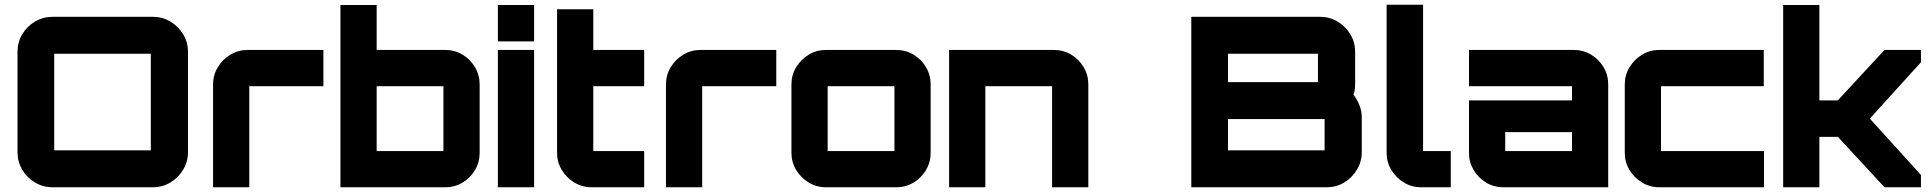

<svg xmlns="http://www.w3.org/2000/svg" viewBox="-20 -791 8144 811"><path d="M202 0Q162 0 128 -20Q94 -40 74 -74Q54 -108 54 -148V-572Q54 -613 74 -646.5Q94 -680 128 -700Q162 -720 202 -720H626Q666 -720 699.5 -700Q733 -680 753.5 -646.5Q774 -613 774 -572V-148Q774 -108 753.5 -74Q733 -40 699.5 -20Q666 0 626 0ZM209 -156H617Q617 -156 617 -156Q617 -156 617 -156V-564Q617 -564 617 -564Q617 -564 617 -564H209Q209 -564 209 -564Q209 -564 209 -564V-156Q209 -156 209 -156Q209 -156 209 -156Z M880 0V-435Q880 -474 900 -507Q920 -540 953 -560Q986 -580 1026 -580H1346V-427H1033Q1033 -427 1033 -427Q1033 -427 1033 -427V0Z M1418 0V-770H1571V-580H1861Q1901 -580 1934 -560Q1967 -540 1986.5 -507Q2006 -474 2006 -435V-145Q2006 -106 1986.5 -73Q1967 -40 1934 -20Q1901 0 1861 0ZM1571 -153H1853Q1853 -153 1853 -153Q1853 -153 1853 -153V-427Q1853 -427 1853 -427Q1853 -427 1853 -427H1571Q1571 -427 1571 -427Q1571 -427 1571 -427V-153Q1571 -153 1571 -153Q1571 -153 1571 -153Z M2083 0V-580H2236V0ZM2083 -616V-770H2236V-616Z M2479 0Q2439 0 2406 -20Q2373 -40 2353 -73Q2333 -106 2333 -145V-752H2486V-580H2701V-427H2486V-153Q2486 -153 2486 -153Q2486 -153 2486 -153H2701V0H2479Z M2793 0V-435Q2793 -474 2813 -507Q2833 -540 2866 -560Q2899 -580 2939 -580H3259V-427H2946Q2946 -427 2946 -427Q2946 -427 2946 -427V0Z M3468 0Q3429 0 3396 -20Q3363 -40 3343 -73Q3323 -106 3323 -145V-435Q3323 -474 3343 -507Q3363 -540 3396 -560Q3429 -580 3468 -580H3766Q3806 -580 3839 -560Q3872 -540 3891.5 -507Q3911 -474 3911 -435V-145Q3911 -106 3891.5 -73Q3872 -40 3839 -20Q3806 0 3766 0H3468ZM3476 -153H3758Q3758 -153 3758 -153Q3758 -153 3758 -153V-427Q3758 -427 3758 -427Q3758 -427 3758 -427H3476Q3476 -427 3476 -427Q3476 -427 3476 -427V-153Q3476 -153 3476 -153Q3476 -153 3476 -153Z M3989 0V-580H4432Q4472 -580 4505 -560Q4538 -540 4557.5 -507Q4577 -474 4577 -435V0H4424V-427Q4424 -427 4424 -427Q4424 -427 4424 -427H4142Q4142 -427 4142 -427Q4142 -427 4142 -427V0Z M5012 0V-720H5556Q5596 -720 5629.5 -700Q5663 -680 5683.5 -646.5Q5704 -613 5704 -572V-437Q5704 -424 5702.5 -412.5Q5701 -401 5697 -391Q5712 -372 5722 -347Q5732 -322 5732 -297V-148Q5732 -108 5711.5 -74Q5691 -40 5657.5 -20Q5624 0 5583 0H5012ZM5167 -156H5575Q5575 -156 5575 -156Q5575 -156 5575 -156V-288Q5575 -288 5575 -288Q5575 -288 5575 -288H5167Q5167 -288 5167 -288Q5167 -288 5167 -288V-156Q5167 -156 5167 -156Q5167 -156 5167 -156ZM5167 -444H5547Q5547 -444 5547 -444Q5547 -444 5547 -444V-564Q5547 -564 5547 -564Q5547 -564 5547 -564H5167Q5167 -564 5167 -564Q5167 -564 5167 -564V-444Q5167 -444 5167 -444Q5167 -444 5167 -444Z M5982 0Q5943 0 5910 -20Q5877 -40 5857 -73Q5837 -106 5837 -145V-771H5991V-153Q5991 -153 5991 -153Q5991 -153 5991 -153H6108V0H5982Z M6330 0Q6290 0 6257 -20Q6224 -40 6204.5 -73Q6185 -106 6185 -145V-367H6620V-427Q6620 -427 6620 -427Q6620 -427 6620 -427H6185V-580H6628Q6668 -580 6701 -560Q6734 -540 6753.5 -507Q6773 -474 6773 -435V0ZM6338 -153H6620V-233H6338V-153Q6338 -153 6338 -153Q6338 -153 6338 -153Z M6988 0Q6949 0 6916 -20Q6883 -40 6863 -73Q6843 -106 6843 -145V-435Q6843 -474 6863 -507Q6883 -540 6916 -560Q6949 -580 6988 -580H7430V-427H6996Q6996 -427 6996 -427Q6996 -427 6996 -427V-153Q6996 -153 6996 -153Q6996 -153 6996 -153H7431V0H6988Z M7512 0V-770H7665V-367H7743L7940 -580H8094V-528L7878 -290L8094 -52V0H7940L7743 -213H7665V0Z"/></svg>

Font: Orbitron Black
Style: Regular
Weight: 900
Designer: Matt McInerney
Foundry: The League of Moveable Type
Version: Version 2.001